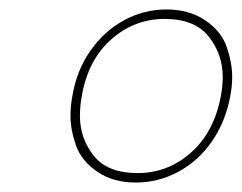

<svg xmlns="http://www.w3.org/2000/svg" viewBox="-20 -729 511 406"><path d="M133 -526Q142 -580 171 -621.5Q200 -663 242 -686Q284 -709 332 -709Q380 -709 414 -686Q448 -663 459.5 -629.5Q471 -596 471 -566Q471 -547 467 -526Q457 -472 428.5 -430.5Q400 -389 357.5 -366Q315 -343 267 -343Q219 -343 185.5 -366Q152 -389 140.5 -422Q129 -455 129 -484Q129 -504 133 -526ZM447 -526Q451 -547 451 -566Q451 -614 421.5 -651.5Q392 -689 328 -689Q264 -689 215 -645.5Q166 -602 153 -526Q149 -504 149 -484Q149 -437 178 -400Q207 -363 271 -363Q335 -363 384 -406.5Q433 -450 447 -526Z"/></svg>

Font: Fz Poppins Thin
Style: Italic
Weight: 100
Italic angle: -10°
Designer: Ninad Kale (Devanagari), Jonny Pinhorn (Latin)
Foundry: Indian Type Foundry
Version: Vit hóa bi Vntype.Com & FontZin.Com